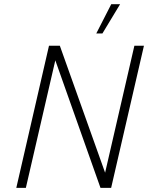

<svg xmlns="http://www.w3.org/2000/svg" viewBox="-20 -912 730 932"><path d="M563 -891.6 477.1 -749.5H447.3L520 -891.6ZM632.3 -689.9H678.7L519.5 0H467.8L248.5 -619.1L105.5 0H59.1L217.8 -689.9H270.5L490.2 -73.7Z"/></svg>

Font: HK Grotesk Light Legacy Italic
Style: Regular
Weight: 300
Italic angle: -13°
Designer: Alfredo Marco Pradil
Foundry: Hanken Design Co.
Version: Version 2.022;PS 002.022;hotconv 1.0.88;makeotf.lib2.5.64775